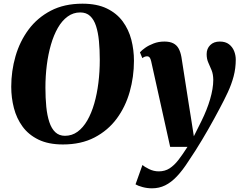

<svg xmlns="http://www.w3.org/2000/svg" viewBox="-20 -773 1305 1042"><path d="M321.5 11Q243 11 189 -15.2Q135 -41.5 102.5 -86Q70 -130.5 55.5 -186.5Q41 -242.5 41 -302Q41 -387.5 64.2 -468Q87.5 -548.5 135.2 -612.8Q183 -677 255.8 -715Q328.5 -753 427.5 -753Q506 -753 559.8 -727Q613.5 -701 646 -656.8Q678.5 -612.5 692.8 -557.2Q707 -502 707 -443Q707 -356.5 684 -275Q661 -193.5 613.5 -129.2Q566 -65 493.2 -27Q420.5 11 321.5 11ZM332.5 -36Q370.5 -36 400.8 -58Q431 -80 453.8 -119.5Q476.5 -159 491.5 -211Q506.5 -263 514 -323.5Q521.5 -384 521.5 -448Q521.5 -503 517 -550Q512.5 -597 501.2 -631.8Q490 -666.5 469.2 -686Q448.5 -705.5 415.5 -705.5Q377.5 -705.5 347 -683.2Q316.5 -661 294 -621.8Q271.5 -582.5 256.5 -530.8Q241.5 -479 234 -419.5Q226.5 -360 226.5 -297.5Q226.5 -241.5 231.2 -193.8Q236 -146 247.8 -110.5Q259.5 -75 280.2 -55.5Q301 -36 332.5 -36ZM800.5 -440Q797 -455.5 791.8 -461.5Q786.5 -467.5 779 -467.5Q772 -467.5 765.8 -465.2Q759.5 -463 752.5 -457.5L739.5 -489Q749 -500 768 -513.5Q787 -527 813.8 -537.2Q840.5 -547.5 872 -547.5Q901.5 -547.5 920.2 -538Q939 -528.5 949.2 -510Q959.5 -491.5 964.5 -464Q970 -428 976.8 -385.5Q983.5 -343 990.5 -297.8Q997.5 -252.5 1004.5 -208Q1011.5 -163.5 1018 -123.5L1032 -33.5L1073.5 -116.5Q1088.5 -147 1100.2 -176.5Q1112 -206 1120.2 -234.2Q1128.5 -262.5 1133 -289.2Q1137.5 -316 1137.5 -340Q1137 -371 1128.2 -392.2Q1119.5 -413.5 1110.5 -433.2Q1101.5 -453 1101.5 -479.5Q1101.5 -509 1120.8 -528.2Q1140 -547.5 1173 -547.5Q1203.5 -547.5 1222.5 -533Q1241.5 -518.5 1250.5 -496Q1259.5 -473.5 1259.5 -449.5Q1259.5 -402.5 1248 -359Q1236.5 -315.5 1216.5 -272.5Q1196.5 -229.5 1171.5 -183Q1157.5 -156.5 1142 -128.2Q1126.5 -100 1110 -71Q1093.5 -42 1076 -13Q1058.5 16 1040.5 44.5Q1022.5 73 1004 100Q971.5 151 940.2 184Q909 217 876.2 233Q843.5 249 805 249Q778.5 249 753.5 242.2Q728.5 235.5 715.5 227.5L753 122.5Q763.5 132 788.8 144.5Q814 157 841.5 157Q875 157 900.2 140.8Q925.5 124.5 948.5 94.8Q971.5 65 997.5 24H903.5Z"/></svg>

Font: Merriweather 72pt Black
Style: Italic
Weight: 900
Italic angle: -7.8°
Version: Version 2.101